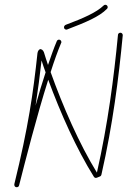

<svg xmlns="http://www.w3.org/2000/svg" viewBox="-20 -740 559 804"><path d="M50 44C55 44 59 41 60 36C86 -66 134 -255 182 -406C233 -267 301 -115 373 0C376 5 381 6 386 4L396 0C402 -2 404 -5 405 -10C452 -217 477 -412 494 -592V-593C494 -598 490 -603 484 -603C479 -603 474 -599 474 -594C457 -416 432 -222 386 -18V-17C312 -137 243 -295 192 -438C207 -485 222 -527 236 -560C237 -561 237 -562 237 -564C237 -570 232 -574 227 -574C223 -574 219 -571 218 -568C206 -540 194 -506 181 -468C175 -486 169 -504 164 -521C162 -526 160 -529 156 -532C151 -534 149 -535 148 -534C146 -534 144 -532 142 -530C139 -526 138 -523 137 -518C119 -351 99 -209 40 31V32C40 32 40 33 40 34C40 40 44 44 50 44ZM129 -298C139 -363 147 -424 154 -487C159 -470 165 -454 171 -437C157 -394 142 -346 129 -298ZM258 -616C259 -616 261 -616 262 -617C338 -646 396 -670 428 -703C430 -705 431 -707 431 -710C431 -716 426 -720 421 -720C418 -720 416 -719 414 -717C384 -688 330 -664 255 -636C251 -634 248 -630 248 -626C248 -620 252 -616 258 -616Z"/></svg>

Font: Mistral SingleLine Outline
Style: Regular
Weight: 300
Designer: François Chastanet, Élisa Garzelli, Anais Alves, Morgane Autin
Foundry: institut supérieur des arts et du design Toulouse / isdaT
Version: Version 1.000;Glyphs 3.3 (3337)